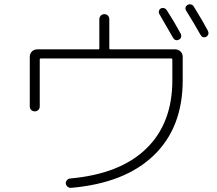

<svg xmlns="http://www.w3.org/2000/svg" viewBox="-20 -860 1040 922"><path d="M781.2 -810.5Q815.4 -757.8 847.7 -698.2Q851.6 -690.4 849.6 -682.1Q847.7 -673.8 839.8 -669.9Q822.3 -661.1 811.5 -677.7Q771.5 -748 746.1 -791Q741.2 -797.9 743.2 -806.6Q745.1 -815.4 752 -819.3Q759.8 -823.2 768.1 -820.8Q776.4 -818.4 781.2 -810.5ZM910.2 -829.1Q955.1 -756.8 978.5 -711.9Q982.4 -704.1 980.5 -696.3Q978.5 -688.5 970.7 -683.6Q953.1 -674.8 942.4 -693.4Q909.2 -752.9 874 -808.6Q864.3 -825.2 880.9 -836.9Q888.7 -840.8 897 -838.9Q905.3 -836.9 910.2 -829.1ZM123 -348.6V-587.9Q123 -602.5 133.3 -612.8Q143.6 -623 159.2 -623H452.1Q457 -623 457 -627.9V-767.6Q457 -777.3 463.9 -784.7Q470.7 -792 481 -792Q491.2 -792 498 -785.2Q504.9 -778.3 504.9 -767.6V-627.9Q504.9 -623 509.8 -623H821.3Q835.9 -623 846.7 -612.8Q857.4 -602.5 857.4 -587.9V-474.6Q857.4 -248 718.8 -114.3Q580.1 19.5 322.3 42Q312.5 43 305.2 37.1Q297.9 31.2 295.9 21.5Q294.9 12.7 301.3 5.4Q307.6 -2 317.4 -2.9Q556.6 -24.4 682.1 -146Q807.6 -267.6 807.6 -474.6V-574.2Q807.6 -579.1 802.7 -579.1H175.8Q170.9 -579.1 170.9 -574.2V-348.6Q170.9 -338.9 164.1 -332Q157.2 -325.2 147 -325.2Q136.7 -325.2 129.9 -332Q123 -338.9 123 -348.6Z"/></svg>

Font: Rounded-L Mgen+ 1m light
Style: Regular
Weight: 200
Designer: [Source Han Sans]
Ryoko NISHIZUKA  (kana & ideographs); Paul D. Hunt (Latin, Greek & Cyrillic); Wenlong ZHANG  (bopomofo
Version: Version 1.059.20150602